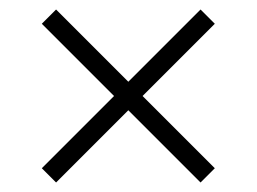

<svg xmlns="http://www.w3.org/2000/svg" viewBox="-20 -474 540 404"><path d="M98 -90 68 -120 220 -272 68 -424 98 -454 250 -302 402 -454 432 -424 280 -272 432 -120 402 -90 250 -242Z"/></svg>

Font: Spectral Light
Style: Regular
Weight: 300
Designer: Jean-Baptiste Levee
Foundry: Production Type
Version: Version 2.001